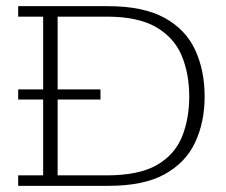

<svg xmlns="http://www.w3.org/2000/svg" viewBox="-20 -603 732 623"><path d="M39 -280V-313H120V-549H39V-583H330Q445 -583 514 -545Q583 -507 613.5 -440.5Q644 -374 644 -290Q644 -207 613.5 -141.5Q583 -76 515 -38Q447 0 332 0H39V-34H120V-280ZM167 -34H326Q430 -34 488 -67Q546 -100 570 -158Q594 -216 594 -290Q594 -364 569.5 -422.5Q545 -481 486.5 -515Q428 -549 326 -549H167V-313H306V-280H167Z"/></svg>

Font: Rokkitt ExtraLight
Style: Regular
Weight: 250
Version: Version 3.103